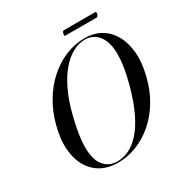

<svg xmlns="http://www.w3.org/2000/svg" viewBox="-186 -955 1063 1110"><g transform="rotate(-30 345.5 -400.0)"><path d="M476.5 -711Q535 -711 580.8 -685Q626.5 -659 654.5 -610.5Q682.5 -562 689 -494Q695.5 -426 674.5 -342Q654.5 -259 615.2 -193.8Q576 -128.5 523.2 -83Q470.5 -37.5 409.2 -13.8Q348 10 282.5 10Q223 10 175.8 -15.2Q128.5 -40.5 99.8 -88.8Q71 -137 65.5 -206.8Q60 -276.5 84 -364.5Q104.5 -439.5 142.5 -503Q180.5 -566.5 232.8 -613Q285 -659.5 347 -685.2Q409 -711 476.5 -711ZM286 1.5Q325 1.5 363.5 -16.8Q402 -35 438.2 -75.5Q474.5 -116 506.8 -182.8Q539 -249.5 565 -346.5Q580.5 -405 587.8 -451.2Q595 -497.5 595 -533Q595.5 -590.5 579.5 -628Q563.5 -665.5 536 -684.2Q508.5 -703 474 -703Q432.5 -703.5 391.2 -681.5Q350 -659.5 313 -616.2Q276 -573 245.2 -508Q214.5 -443 193 -357Q177.5 -295 170.2 -247.8Q163 -200.5 163 -165Q162.5 -80.5 196 -39.5Q229.5 1.5 286 1.5ZM382.5 -794.5Q385 -804 388 -807.2Q391 -810.5 397 -810.5H602Q608 -810.5 609.5 -807.5Q611 -804.5 608.5 -794.5Q606 -785.5 603 -782.2Q600 -779 594 -779H389Q383 -779 381.8 -782.2Q380.5 -785.5 382.5 -794.5Z"/></g></svg>

Font: Fraunces 120pt
Style: Italic
Weight: 400
Italic angle: -16°
Version: Version 1.000;[b76b70a41]